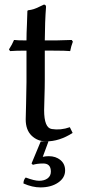

<svg xmlns="http://www.w3.org/2000/svg" viewBox="-20 -605 380 835"><path d="M168 106Q142.1 106 123 111.8L117.2 106L157.2 9.8H180.2Q143.1 9.8 117.4 -15.1Q91.8 -40 91.8 -85.9Q91.8 -97.2 93.5 -155.5Q95.2 -213.9 95.2 -248V-384.8Q48.3 -384.8 23.9 -382.8L19 -390.1Q33.2 -412.1 41 -431.2Q55.2 -429.2 95.2 -429.2Q95.2 -460 97.2 -500Q99.1 -540 99.1 -557.1L101.1 -560.1Q116.2 -562 126.7 -565.4Q137.2 -568.8 150.6 -575.4Q164.1 -582 170.9 -585Q179.7 -585 180.2 -575.2Q175.3 -511.2 174.8 -429.2H222.2Q241.2 -429.2 292 -431.2L296.9 -423.8Q289.1 -403.8 285.2 -382.8Q265.1 -384.8 212.9 -384.8H174.8V-258.8Q174.8 -224.6 173.3 -180.9Q171.9 -137.2 171.9 -126Q171.9 -48.8 205.1 -43.9Q243.7 -37.6 283.7 -51.8L295.9 -26.9Q237.8 10.3 180.2 9.8H190.9L166 77.1Q178.2 74.2 191.9 74.2Q222.7 74.2 242.9 91.1Q263.2 107.9 263.2 136.2Q263.2 168.5 232.7 189.2Q202.1 210 155.8 210Q120.6 210 82 192.9Q82 176.8 91.8 167Q129.9 181.2 149.9 181.2Q172.9 181.2 187 170.7Q201.2 160.2 201.2 141.1Q201.2 106 168 106Z"/></svg>

Font: Biolilbert
Style: Regular
Weight: 400
Designer: Philipp H. Poll
Foundry: Philipp H. Poll
Version: Version 1.1.0